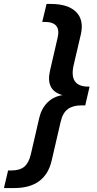

<svg xmlns="http://www.w3.org/2000/svg" viewBox="-89 -762 493 973"><path d="M-69 191 -48 102H-34Q12 102 34.5 82.5Q57 63 67 21L110 -165Q121 -212 151.5 -242.5Q182 -273 228 -280Q142 -303 164 -402L203 -571Q222 -651 137 -651H125L147 -742H169Q255 -742 296 -702Q337 -662 321 -589L284 -431Q260 -323 359 -323H365L343 -228H323Q280 -228 254 -208.5Q228 -189 218 -143L173 51Q141 191 -17 191Z"/></svg>

Font: Elaine Sans SemiBold
Style: Italic
Weight: 600
Italic angle: -13°
Designer: Wei Huang
Foundry: Wei Huang
Version: Version 2.001;December 24, 2019;FontCreator 12.0.0.2547 64-b